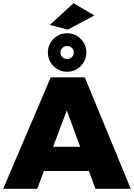

<svg xmlns="http://www.w3.org/2000/svg" viewBox="-28 -1187 842 1207"><path d="M572 0 531 -112H248L206 0H-8L291 -701H505L794 0ZM306 -264H476L392 -493ZM515 -857Q515 -807 479.5 -771.5Q444 -736 394 -736Q344 -736 308.5 -771.5Q273 -807 273 -857Q273 -907 308.5 -942.5Q344 -978 394 -978Q444 -978 479.5 -942.5Q515 -907 515 -857ZM352 -857Q352 -840 364.5 -828Q377 -816 394 -816Q411 -816 423.5 -828Q436 -840 436 -857Q436 -874 423.5 -886Q411 -898 394 -898Q377 -898 364.5 -886Q352 -874 352 -857ZM434 -1167 565 -1090 399 -1001 285 -1030Z"/></svg>

Font: Gontserrat ExtraBold
Style: Regular
Weight: 800
Designer: Julieta Ulanovsky
Foundry: Julieta Ulanovsky
Version: Version 6.001